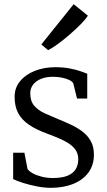

<svg xmlns="http://www.w3.org/2000/svg" viewBox="-20 -889 513 920"><path d="M223 11Q192 11 156.2 4Q120.5 -3 89.8 -12.8Q59 -22.5 43 -31V-157H97L112 -79Q119 -68.5 137.2 -58.5Q155.5 -48.5 180.5 -42.2Q205.5 -36 233 -36Q277.5 -36 304.2 -47.2Q331 -58.5 343 -78.8Q355 -99 355 -126Q355 -155.5 338.2 -176.2Q321.5 -197 288.2 -214Q255 -231 205 -249Q153 -268 118.5 -291.5Q84 -315 67 -347.2Q50 -379.5 50 -425Q50 -469 76.8 -500.8Q103.5 -532.5 147.8 -549.8Q192 -567 244 -567Q283.5 -567 314.2 -561Q345 -555 366.2 -547.5Q387.5 -540 398 -536V-417H349L331 -490Q326 -499 311.2 -506Q296.5 -513 276.5 -517Q256.5 -521 236 -521Q202.5 -521.5 177.5 -511.5Q152.5 -501.5 138.8 -483.8Q125 -466 125 -442Q125 -404 144.2 -382Q163.5 -360 193.8 -346.2Q224 -332.5 257 -319Q290 -305.5 321 -291Q352 -276.5 376.5 -257.5Q401 -238.5 415.5 -212Q430 -185.5 430 -148Q430 -98 404 -62.5Q378 -27 331.2 -8Q284.5 11 223 11ZM210 -649 178 -676 333 -869 401 -814Q391.5 -798 367.8 -773.8Q344 -749.5 314.2 -723.8Q284.5 -698 256.8 -677.8Q229 -657.5 211 -649Z"/></svg>

Font: Merriweather Light
Style: Regular
Weight: 300
Designer: Eben Sorkin
Foundry: Eben Sorkin
Version: Version 2.100